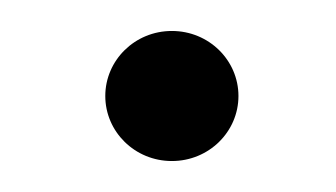

<svg xmlns="http://www.w3.org/2000/svg" viewBox="-20 -399 217 124"><path d="M48 -337C48 -314 67 -295 91 -295C115 -295 134 -314 134 -337C134 -360 115 -379 91 -379C67 -379 48 -360 48 -337Z"/></svg>

Font: Charger Sport
Style: ExLit
Weight: 200
Designer: Jasper
Foundry: Cannot Into Space Fonts
Version: Version 1.1